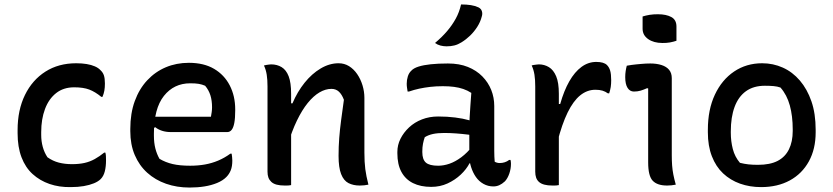

<svg xmlns="http://www.w3.org/2000/svg" viewBox="-20 -829 3740 862"><path d="M322 -545Q348 -545 369 -541.5Q390 -538 406 -531Q422 -524 431 -514Q442 -504 446.5 -490.5Q451 -477 451 -454Q451 -436 448.5 -422Q446 -408 440 -394H435Q407 -417 380.5 -427Q354 -437 313 -437Q265 -437 232 -411Q199 -385 182 -339.5Q165 -294 165 -236V-223Q165 -195 172 -169.5Q179 -144 193 -123Q217 -106 244 -99Q271 -92 303 -92Q335 -92 359.5 -97.5Q384 -103 405.5 -115Q427 -127 448 -144H453Q455 -137 455.5 -129Q456 -121 456 -109Q456 -81 450.5 -59.5Q445 -38 432 -25Q421 -14 401.5 -6Q382 2 356 6.5Q330 11 298 11Q246 12 202.5 -3Q159 -18 126.5 -47.5Q94 -77 76.5 -123Q59 -169 59 -231V-245Q59 -335 92 -402.5Q125 -470 184 -507.5Q243 -545 322 -545Z M828 -547Q895 -547 941 -520Q987 -493 1011.5 -445.5Q1036 -398 1036 -338V-333Q1036 -299 1032 -277.5Q1028 -256 1020 -246Q1012 -236 1000 -236H748Q725 -236 707 -242Q689 -248 677 -258L659 -248L660 -305H927Q929 -315 930.5 -326Q932 -337 932 -347Q932 -378 924.5 -401.5Q917 -425 901 -444Q887 -450 872.5 -452.5Q858 -455 834 -455Q761 -455 716 -398.5Q671 -342 671 -229V-220Q671 -188 677.5 -162.5Q684 -137 696 -116Q723 -100 755 -92.5Q787 -85 834 -85Q869 -85 900 -90.5Q931 -96 959.5 -108Q988 -120 1014 -139H1020Q1021 -132 1022 -124.5Q1023 -117 1023 -108Q1023 -82 1016 -64.5Q1009 -47 996 -34Q980 -18 954.5 -7.5Q929 3 898 8Q867 13 831 13Q774 13 725.5 -4Q677 -21 641 -53.5Q605 -86 585 -133Q565 -180 565 -240V-250Q565 -320 585 -375Q605 -430 641 -468.5Q677 -507 724.5 -527Q772 -547 828 -547Z M1634 0Q1624 2 1615 3Q1606 4 1595 4Q1566 4 1544.5 -7Q1523 -18 1511.5 -47.5Q1500 -77 1500 -129Q1500 -171 1503 -209.5Q1506 -248 1511.5 -289.5Q1517 -331 1524 -381Q1515 -405 1501.5 -417.5Q1488 -430 1468 -430Q1441 -430 1414 -414Q1387 -398 1361.5 -366.5Q1336 -335 1313 -287.5Q1290 -240 1271 -176L1269 -365H1293Q1315 -417 1347.5 -457.5Q1380 -498 1419.5 -521.5Q1459 -545 1500 -545Q1526 -545 1547 -532Q1568 -519 1583.5 -496.5Q1599 -474 1607.5 -446Q1616 -418 1616 -390Q1616 -349 1616 -308Q1616 -267 1616 -226Q1616 -185 1616 -144Q1616 -101 1620 -70Q1624 -39 1634 0ZM1287 2Q1282 3 1277 3.5Q1272 4 1267.5 4Q1263 4 1258 4Q1237 4 1222 0Q1207 -4 1198 -12.5Q1189 -21 1185 -32Q1181 -43 1181 -58Q1181 -109 1181 -158Q1181 -207 1181 -254.5Q1181 -302 1181 -348.5Q1181 -395 1181 -441Q1181 -471 1177.5 -493.5Q1174 -516 1165 -535Q1171 -537 1176 -537.5Q1181 -538 1186.5 -539Q1192 -540 1197 -540Q1224 -540 1244.5 -527.5Q1265 -515 1276 -486.5Q1287 -458 1287 -408Q1287 -339 1287 -268.5Q1287 -198 1287 -129.5Q1287 -61 1287 2Z M2199 -353Q2199 -328 2199 -303Q2199 -278 2199 -253Q2199 -228 2199 -202.5Q2199 -177 2199 -152Q2199 -138 2199.5 -126.5Q2200 -115 2201 -103Q2206 -100 2212 -98.5Q2218 -97 2223 -97Q2235 -97 2246 -100.5Q2257 -104 2266 -111H2272Q2273 -106 2273.5 -102.5Q2274 -99 2274 -94Q2274 -71 2266.5 -49.5Q2259 -28 2247 -15Q2234 -3 2221.5 2.5Q2209 8 2195 8Q2171 8 2150.5 -3.5Q2130 -15 2116.5 -34.5Q2103 -54 2095 -79Q2087 -104 2087 -130Q2087 -158 2087 -187.5Q2087 -217 2087 -240Q2087 -274 2088.5 -302Q2090 -330 2092 -357Q2094 -384 2096 -412Q2079 -423 2060 -429.5Q2041 -436 2018.5 -439Q1996 -442 1968 -442Q1938 -442 1912 -439Q1886 -436 1862.5 -431Q1839 -426 1816 -418H1810Q1809 -425 1807.5 -434Q1806 -443 1806 -453Q1806 -470 1811 -486Q1816 -502 1827 -512Q1837 -523 1859 -530Q1881 -537 1914 -540.5Q1947 -544 1991 -544Q2042 -544 2080.5 -528.5Q2119 -513 2145.5 -486Q2172 -459 2185.5 -425Q2199 -391 2199 -353ZM1876 -146Q1876 -113 1892 -99Q1908 -85 1947 -85Q1972 -85 1998 -94Q2024 -103 2051 -123Q2078 -143 2103 -175L2104 -96H2088Q2074 -69 2048.5 -45Q2023 -21 1989.5 -5.5Q1956 10 1916 10Q1868 10 1834 -7Q1800 -24 1782 -57.5Q1764 -91 1764 -141V-147Q1764 -178 1778 -206Q1792 -234 1816.5 -257Q1841 -280 1874.5 -293Q1908 -306 1947 -306Q1988 -306 2023.5 -301.5Q2059 -297 2085 -289.5Q2111 -282 2121 -273Q2127 -268 2131 -260.5Q2135 -253 2137 -241.5Q2139 -230 2139 -214Q2111 -221 2083 -224.5Q2055 -228 2027.5 -230Q2000 -232 1974 -232Q1945 -232 1924 -227.5Q1903 -223 1887 -213Q1882 -199 1879 -183.5Q1876 -168 1876 -149ZM2050 -809Q2075 -809 2094 -806Q2113 -803 2128 -796Q2140 -790 2143.5 -778.5Q2147 -767 2143 -755Q2137 -731 2123 -709Q2109 -687 2091 -669.5Q2073 -652 2052 -639Q2036 -629 2020 -625Q2004 -621 1985 -621Q1971 -621 1957.5 -624.5Q1944 -628 1933 -636Q1965 -663 1987.5 -689.5Q2010 -716 2026 -745Q2042 -774 2050 -809Z M2482 -362H2495Q2512 -422 2536 -464Q2560 -506 2590.5 -528.5Q2621 -551 2657 -551Q2674 -551 2686 -547.5Q2698 -544 2705 -537Q2715 -527 2719.5 -511.5Q2724 -496 2724 -469Q2724 -461 2723.5 -453.5Q2723 -446 2722 -438.5Q2721 -431 2719 -424Q2717 -417 2715 -410H2709Q2698 -418 2685 -422Q2672 -426 2653 -426Q2616 -426 2585 -401Q2554 -376 2528.5 -324Q2503 -272 2482 -190ZM2489 2Q2483 3 2478.5 3.5Q2474 4 2469.5 4Q2465 4 2460 4Q2439 4 2424 0Q2409 -4 2400 -12Q2391 -20 2387 -31.5Q2383 -43 2383 -58Q2383 -99 2383 -138.5Q2383 -178 2383 -216.5Q2383 -255 2383 -292.5Q2383 -330 2383 -367Q2383 -404 2383 -441Q2383 -471 2379.5 -493.5Q2376 -516 2367 -535Q2372 -537 2377.5 -537.5Q2383 -538 2388.5 -539Q2394 -540 2399 -540Q2424 -540 2444.5 -527.5Q2465 -515 2477 -486.5Q2489 -458 2489 -408Q2489 -367 2489 -324.5Q2489 -282 2489 -240Q2489 -198 2489 -156.5Q2489 -115 2489 -75.5Q2489 -36 2489 2Z M2890 -100Q2890 -128 2890 -161Q2890 -194 2890 -228.5Q2890 -263 2890 -298Q2890 -333 2890 -367Q2890 -401 2890 -432L2885 -433Q2878 -430 2870.5 -427Q2863 -424 2856 -422Q2849 -420 2841.5 -419Q2834 -418 2826 -418Q2808 -418 2797.5 -434.5Q2787 -451 2787 -483Q2787 -497 2789 -510Q2791 -523 2794 -534Q2805 -536 2815.5 -537.5Q2826 -539 2837 -540Q2848 -541 2858.5 -542Q2869 -543 2879 -543.5Q2889 -544 2900 -544Q2928 -544 2950 -537Q2972 -530 2984 -515.5Q2996 -501 2996 -478Q2996 -437 2996 -393Q2996 -349 2996 -304Q2996 -259 2996 -215.5Q2996 -172 2996 -132Q2996 -107 2997.5 -86.5Q2999 -66 3003 -45.5Q3007 -25 3014 0Q3004 2 2994.5 3Q2985 4 2975 4Q2931 4 2910.5 -17.5Q2890 -39 2890 -100ZM2865 -755Q2871 -757 2879.5 -759Q2888 -761 2897 -762.5Q2906 -764 2915.5 -764.5Q2925 -765 2934 -765Q2971 -765 2994 -752.5Q3017 -740 3017 -710V-646Q3011 -644 3003.5 -642Q2996 -640 2988 -638.5Q2980 -637 2971.5 -636.5Q2963 -636 2954 -636Q2915 -636 2890 -653.5Q2865 -671 2865 -700Z M3402 -545Q3451 -545 3494.5 -525.5Q3538 -506 3571 -467.5Q3604 -429 3623 -374Q3642 -319 3642 -246V-235Q3642 -160 3611.5 -104.5Q3581 -49 3526 -19Q3471 11 3397 11Q3346 11 3302.5 -4.5Q3259 -20 3226.5 -50.5Q3194 -81 3176 -127.5Q3158 -174 3158 -235V-246Q3158 -337 3189.5 -404Q3221 -471 3276 -508Q3331 -545 3402 -545ZM3414 -444Q3363 -444 3329 -419.5Q3295 -395 3278 -349Q3261 -303 3261 -239V-233Q3261 -195 3270 -160Q3279 -125 3302 -98Q3322 -93 3340.5 -91Q3359 -89 3383 -89Q3437 -89 3471 -106.5Q3505 -124 3522 -158.5Q3539 -193 3539 -241V-248Q3539 -308 3526 -355.5Q3513 -403 3484 -436Q3470 -441 3453 -442.5Q3436 -444 3414 -444Z"/></svg>

Font: Recursive Casual Medium
Style: Regular
Weight: 500
Version: Version 1.047